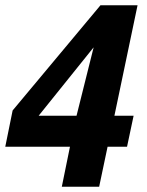

<svg xmlns="http://www.w3.org/2000/svg" viewBox="-22 -710 559 730"><path d="M413 -270H486L461 -152H387L355 0H213L244 -152H-2L26 -290L360 -690H501ZM269 -270 334 -530 125 -270Z"/></svg>

Font: Decalotype
Style: Bold Italic
Weight: 700
Italic angle: -12°
Designer: Alfredo Marco Pradil
Foundry: Alfredo Marco Pradil
Version: Version 1.0